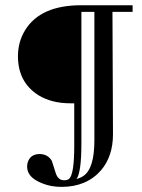

<svg xmlns="http://www.w3.org/2000/svg" viewBox="-20 -606 543 736"><path d="M215.8 110.4Q311.5 110.4 367.2 46.9Q413.1 -6.8 413.1 -91.8L411.1 -560.5H488.3V-585.9H291Q134.8 -585.9 76.2 -490.2Q48.8 -445.3 48.8 -390.6Q48.8 -291 127 -241.2Q177.7 -210 250 -210H264.6V-46.9Q264.6 64.5 244.1 80.1Q237.3 85 225.6 85Q201.2 85 192.4 53.7Q179.7 12.7 178.7 10.7Q164.1 -14.6 132.8 -15.6Q95.7 -15.6 85.9 17.6Q84 25.4 84 33.2Q84 74.2 141.6 96.7Q174.8 110.4 215.8 110.4ZM341.8 -68.4Q341.8 40 299.8 68.4Q288.1 76.2 273.4 80.1Q292 54.7 292 -56.6V-560.5H341.8Z"/></svg>

Font: Abhaya Libre
Style: Regular
Weight: 400
Designer: Pushpananda Ekanayake, Sol Matas, Pathum Egodawatta
Foundry: Mooniak
Version: Version 1.050 ; ttfautohint (v1.6)